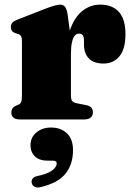

<svg xmlns="http://www.w3.org/2000/svg" viewBox="-20 -517 575 831"><path d="M267.5 -273Q267.5 -349.5 287.5 -399.2Q307.5 -449 340.8 -473Q374 -497 413.5 -497Q466.5 -497 494.8 -465.2Q523 -433.5 523 -369.5Q523 -304 496.8 -273Q470.5 -242 428.5 -242Q386 -242 364.8 -263.8Q343.5 -285.5 343.5 -324V-345Q343 -358 337.8 -364.8Q332.5 -371.5 321.5 -371.5Q311.5 -371.5 303.8 -362.8Q296 -354 291.5 -334.2Q287 -314.5 287 -281ZM273 -452 287 -347.5V-105Q287 -87.5 292 -80.2Q297 -73 315 -69.5L353 -62Q368 -59 375 -51.5Q382 -44 382 -30.5Q382 -16 372.2 -8Q362.5 0 343.5 0H67Q47 0 38 -8Q29 -16 29 -30Q29 -40 34 -47.5Q39 -55 50.5 -60L61.5 -65Q69 -68.5 72 -76.8Q75 -85 75 -105V-338Q75 -354 70.8 -360.8Q66.5 -367.5 58 -370L47 -373.5Q36.5 -377 31.8 -383.5Q27 -390 27 -400Q27 -412 33.8 -419.2Q40.5 -426.5 58 -433L165.5 -475Q201 -489 216.5 -493Q232 -497 240.5 -497Q254.5 -497 262 -486.8Q269.5 -476.5 273 -452ZM188 178.5Q149.5 178.5 130.8 159.5Q112 140.5 112 111.5Q112 77.5 137.5 56.2Q163 35 200.5 35Q243.5 35 269.8 60Q296 85 296 132.5Q296 194.5 263.2 235Q230.5 275.5 155 293Q139 296.5 129.5 291.2Q120 286 117.5 275.5Q115 265.5 120.5 257Q126 248.5 141 245Q173 238.5 191.2 229.2Q209.5 220 217.5 209.5Q225.5 199 225.5 190Q225.5 178.5 209.5 178.5Z"/></svg>

Font: Fraunces
Style: Regular
Weight: 900
Version: Version 1.000;[b76b70a41]